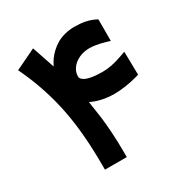

<svg xmlns="http://www.w3.org/2000/svg" viewBox="-157 -784 861 904"><g transform="rotate(-30 274.0 -332.0)"><path d="M155.3 -21Q155.3 -202.6 128.2 -335.4Q101.1 -468.3 43.5 -592.3L35.2 -609.9L52.7 -618.2L127.9 -654.3L147.5 -664.1L154.8 -643.1L189 -541.5Q197.3 -558.6 208 -574Q218.8 -589.4 234.9 -604.5Q251 -619.6 269.8 -630.6Q288.6 -641.6 313.7 -648.2Q338.9 -654.8 366.7 -654.8Q429.2 -654.8 471.7 -633.8L482.4 -628.4V-616.2V-537.1V-511.2L457.5 -518.6Q409.7 -532.2 377 -532.2Q345.7 -532.2 319.6 -519.8Q293.5 -507.3 279.1 -487.1Q264.6 -466.8 264.6 -443.8Q264.6 -426.3 291.5 -415.5Q318.4 -404.8 377.4 -404.3Q426.3 -404.3 485.8 -426.3L511.7 -435.5L512.2 -408.2L513.7 -324.7L514.2 -309.6L499.5 -305.2Q431.6 -286.6 373 -286.6Q303.7 -286.6 249 -313.5Q258.3 -253.4 262.5 -221.9Q266.6 -190.4 270.3 -137.7Q273.9 -85 273.9 -19.5V0H254.4H174.8H155.3V-19.5Z"/></g></svg>

Font: Samim FD
Style: Bold-FD
Weight: 700
Foundry: DejaVu fonts team - Redesigned by Saber Rastikerdar
Version: Version 4.0.1